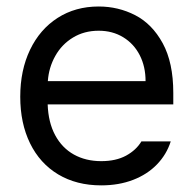

<svg xmlns="http://www.w3.org/2000/svg" viewBox="-20 -557 593 588"><path d="M42 -260.7Q42 -341.8 72 -404.5Q102.1 -467.3 156.5 -502.2Q210.9 -537.1 282.2 -537.1Q342.3 -537.1 394 -510.5Q445.8 -483.9 478.3 -424.6Q510.7 -365.2 510.7 -272.5V-237.3H126Q127.9 -182.1 148.9 -143.1Q169.9 -104 206.3 -83.7Q242.7 -63.5 290 -63.5Q335 -63.5 366 -80.3Q397 -97.2 413.1 -124H502.9Q490.2 -84 460.7 -53.5Q431.2 -22.9 387.5 -6.1Q343.8 10.7 290 10.7Q214.4 10.7 158.2 -22.9Q102.1 -56.6 72 -118.2Q42 -179.7 42 -260.7ZM425.8 -308.6Q425.8 -353 408 -387.9Q390.1 -422.9 357.4 -442.9Q324.7 -462.9 282.2 -462.9Q237.8 -462.9 203.4 -441.9Q168.9 -420.9 149.2 -385.5Q129.4 -350.1 126.5 -308.6Z"/></svg>

Font: Pretendard GOV
Style: Regular
Weight: 400
Designer: Base glyphs from Inter by Rasmus Andersson; Hangeul glyphs from Noto Sans CJK(Source Han Sans) by Jang Soo-young and Kan
Foundry: Kil Hyung-jin
Version: Version 1.309